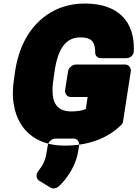

<svg xmlns="http://www.w3.org/2000/svg" viewBox="-20 -778 779 1089"><path d="M385 -146C419 -146 452 -152 467 -160L477 -228H381C358 -228 347 -250 349 -266L366 -374C370 -397 394 -412 410 -412H690C713 -412 724 -390 722 -374L678 -90C677 -81 671 -72 664 -66C587 9 477 48 347 48C178 48 84 -47 60 -176C50 -223 51 -276 60 -334L66 -376C92 -547 179 -677 320 -733C365 -750 411 -758 461 -758C648 -758 745 -659 739 -489C739 -474 728 -448 695 -448H552C533 -448 520 -462 520 -479C520 -538 502 -566 436 -566C353 -566 309 -502 290 -377L284 -334C264 -208 292 -146 385 -146ZM196 194C181 214 187 237 202 247L266 286C279 294 298 292 312 280C326 268 338 254 351 238C381 199 413 146 423 81L429 46C431 30 421 8 398 8H294C278 8 255 23 251 46L244 88C237 136 220 163 196 194Z"/></svg>

Font: Asimov Print
Style: EIt
Weight: 500
Designer: Google
Version: Version 2.000980; 2014